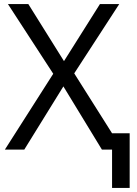

<svg xmlns="http://www.w3.org/2000/svg" viewBox="-20 -734 671 942"><path d="M529.8 -80.1H616.2V188H529.8V0H480L291 -310.1L99.1 0H3.9L241.2 -372.1L19 -713.9H119.1L293.9 -434.1L470.2 -713.9H564.9L344.2 -374Z"/></svg>

Font: NotoSans
Style: Regular
Weight: 400
Designer: Monotype Design team
Foundry: Monotype Imaging Inc.
Version: Version 1.04; ttfautohint (v1.4.1)